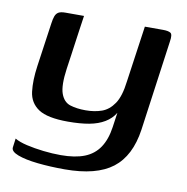

<svg xmlns="http://www.w3.org/2000/svg" viewBox="-64 -461 616 634"><g transform="rotate(10 244.5 -144.0)"><path d="M193 111Q144 111 102 106.5Q60 102 35 92.5Q10 83 12 69L16 39Q31 48 57 54Q83 60 113.5 63.5Q144 67 172 67Q220 67 251.5 54.5Q283 42 301 15Q319 -12 325 -54L332 -103Q320 -83 298.5 -70Q277 -57 247 -51.5Q217 -46 176 -46Q107 -46 77 -66Q47 -86 42.5 -123Q38 -160 45 -209L66 -356Q68 -371 71.5 -380.5Q75 -390 82.5 -394.5Q90 -399 106 -399H168Q164 -373 161 -351Q158 -329 155 -308.5Q152 -288 149 -265.5Q146 -243 142 -217Q134 -160 143.5 -133.5Q153 -107 175 -100Q197 -93 227 -93Q257 -93 281 -101.5Q305 -110 322 -135Q339 -160 345 -210L372 -399H433Q451 -399 458.5 -394Q466 -389 462 -365L420 -62Q407 28 353 69.5Q299 111 193 111Z"/></g></svg>

Font: Genos Thin Medium
Style: Italic
Weight: 500
Italic angle: -8°
Version: Version 1.010